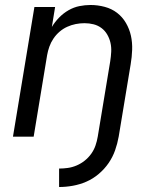

<svg xmlns="http://www.w3.org/2000/svg" viewBox="-20 -548 640 770"><path d="M217 202V128Q234 128 252 125.5Q270 123 287.5 115.5Q305 108 320 96Q335 84 346 68.5Q357 53 363 35.5Q369 18 372 0L422 -302Q425 -321 426 -340Q427 -359 423 -376.5Q419 -394 410 -409.5Q401 -425 387 -435.5Q373 -446 355.5 -450.5Q338 -455 319 -455Q301 -455 283.5 -451.5Q266 -448 249.5 -440.5Q233 -433 219 -421Q205 -409 194.5 -393.5Q184 -378 178 -361Q172 -344 169 -327L115 0H32L118 -520H201L188 -440Q200 -460 217 -477.5Q234 -495 255 -507Q276 -519 298.5 -523.5Q321 -528 343 -528Q372 -528 400 -520.5Q428 -513 449.5 -496.5Q471 -480 485 -456Q499 -432 505 -405Q511 -378 510 -348.5Q509 -319 504 -290L456 0Q451 28 441.5 55Q432 82 415.5 106Q399 130 376 149.5Q353 169 326.5 180.5Q300 192 272 197Q244 202 217 202Z"/></svg>

Font: Zed Sans Extended
Style: Italic
Weight: 400
Width: 7
Italic angle: -9°
Designer: Belleve Invis
Foundry: Belleve Invis
Version: Version 1.0.0; ttfautohint (v1.8.4)